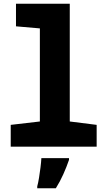

<svg xmlns="http://www.w3.org/2000/svg" viewBox="-20 -780 570 1021"><path d="M37 0V-116L192 -134V-629L65 -640V-760H351V-134L494 -116V0ZM178 211Q183 193 187.5 165.5Q192 138 195.5 109.5Q199 81 200 61H347V70Q334 108 316.5 147Q299 186 277 221H178Z"/></svg>

Font: Noto Sans Mono Condensed Black
Style: Regular
Weight: 900
Width: 3
Designer: Monotype Design Team
Foundry: Monotype Imaging Inc.
Version: Version 2.014